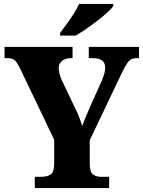

<svg xmlns="http://www.w3.org/2000/svg" viewBox="-20 -951 724 971"><path d="M156 0V-57H190Q219 -57 236.5 -69Q254 -81 254 -124V-244L82 -604Q67 -634 55.5 -645.5Q44 -657 15 -657H3V-714H347V-657H341Q311 -657 294 -643.5Q277 -630 277 -607Q277 -595 280.5 -580Q284 -565 290 -551L359 -406Q373 -379 380.5 -358Q388 -337 396 -314Q405 -340 418 -370Q431 -400 445 -432L496 -546Q506 -570 509 -585Q512 -600 512 -607Q512 -634 496 -645.5Q480 -657 447 -657H429V-714H683V-657H671Q645 -657 631 -641.5Q617 -626 595 -580L434 -242V-123Q434 -81 450 -69Q466 -57 489 -57H532V0ZM284 -784Q298 -804 317 -829.5Q336 -855 353 -882Q370 -909 380 -931H553V-921Q545 -908 523.5 -888.5Q502 -869 473.5 -847Q445 -825 416 -805Q387 -785 363 -771H284Z"/></svg>

Font: Noto Serif Armenian SemiCondensed ExtraBold
Style: Regular
Weight: 800
Width: 4
Designer: Monotype Design Team
Foundry: Monotype Imaging Inc.
Version: Version 2.008; ttfautohint (v1.8.4.7-5d5b)